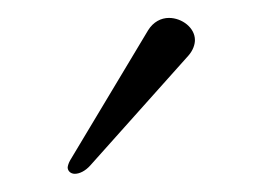

<svg xmlns="http://www.w3.org/2000/svg" viewBox="-20 -705 289 210"><path d="M61.8 -514.9C66.8 -514.9 73.2 -517.8 78.8 -524.1L186.1 -644.2C191.1 -649.9 193.2 -656.2 193.2 -661.2C193.2 -674.7 179 -685.4 164.8 -685.4C156.2 -685.4 147.7 -681.1 142 -671.9L56.8 -529.8C55 -526.6 54.3 -524.1 54 -522C54 -517.8 57.5 -514.9 61.8 -514.9Z"/></svg>

Font: Margiela Serif Light
Style: Regular
Weight: 300
Designer: Andreas Faust, Stefan Endress
Version: Version 1.002;FEAKit 1.0